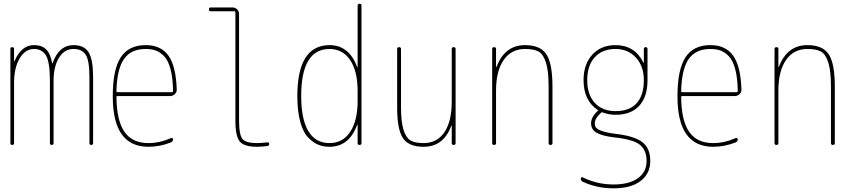

<svg xmlns="http://www.w3.org/2000/svg" viewBox="-20 -770 4540 1020"><path d="M35.2 -9.8V-509.8Q35.2 -519.5 44.9 -519.5Q54.7 -519.5 54.7 -509.8V-446.3Q54.7 -445.3 55.7 -445.3Q57.6 -445.3 57.6 -446.3Q93.8 -530.3 160.2 -530.3Q202.1 -530.3 225.1 -507.8Q248 -485.4 256.8 -434.6Q256.8 -433.6 257.8 -433.6Q259.8 -433.6 259.8 -434.6Q292 -529.3 370.1 -530.3Q427.7 -530.3 451.2 -491.7Q474.6 -453.1 474.6 -360.4V-9.8Q474.6 0 464.8 0Q455.1 0 455.1 -9.8V-360.4Q455.1 -449.2 435.1 -479.5Q415 -509.8 370.1 -509.8Q322.3 -509.8 293.5 -463.4Q264.6 -417 264.6 -339.8V-9.8Q264.6 0 254.9 0Q245.1 0 245.1 -9.8V-339.8Q245.1 -439.5 224.6 -474.6Q204.1 -509.8 160.2 -509.8Q114.3 -509.8 84.5 -460Q54.7 -410.2 54.7 -330.1V-9.8Q54.7 0 44.9 0Q35.2 0 35.2 -9.8Z M753.9 -509.8Q675.8 -509.8 638.7 -456.5Q601.6 -403.3 598.6 -286.1Q598.6 -280.3 604.5 -280.3H892.6Q898.4 -280.3 899.4 -285.2Q898.4 -356.4 885.7 -403.3Q873 -450.2 851.1 -472.2Q829.1 -494.1 806.6 -502Q784.2 -509.8 753.9 -509.8ZM768.6 9.8Q578.1 9.8 579.1 -259.8Q579.1 -399.4 621.1 -464.8Q663.1 -530.3 753.9 -530.3Q835.9 -530.3 875.5 -473.6Q915 -417 918.9 -294.9Q919.9 -281.2 909.2 -270.5Q898.4 -259.8 883.8 -259.8H604.5Q599.6 -259.8 598.6 -255.9Q599.6 -129.9 641.1 -69.8Q682.6 -9.8 768.6 -9.8Q828.1 -9.8 887.7 -36.1Q891.6 -38.1 895.5 -36.1Q899.4 -34.2 899.4 -30.3Q899.4 -19.5 888.7 -13.7Q829.1 9.8 768.6 9.8Z M1099.6 -710Q1089.8 -710 1089.8 -720.2Q1089.8 -730.5 1099.6 -730.5H1214.8Q1229.5 -730.5 1239.7 -720.2Q1250 -710 1250 -695.3V-129.9Q1250 -52.7 1268.6 -31.2Q1287.1 -9.8 1345.7 -9.8Q1367.2 -9.8 1401.4 -13.7Q1405.3 -14.6 1407.7 -11.7Q1410.2 -8.8 1410.2 -4.9Q1410.2 3.9 1400.4 5.9Q1364.3 9.8 1345.7 9.8Q1277.3 9.8 1253.9 -18.1Q1230.5 -45.9 1230.5 -129.9V-705.1Q1230.5 -710 1224.6 -710Z M1730.5 -509.8Q1580.1 -509.8 1580.1 -259.8Q1580.1 -136.7 1618.2 -73.2Q1656.2 -9.8 1730.5 -9.8Q1800.8 -9.8 1840.3 -69.3Q1879.9 -128.9 1879.9 -235.4V-285.2Q1879.9 -391.6 1840.3 -450.7Q1800.8 -509.8 1730.5 -509.8ZM1730.5 9.8Q1697.3 9.8 1669.9 -1.5Q1642.6 -12.7 1616.2 -40.5Q1589.8 -68.4 1574.7 -124Q1559.6 -179.7 1559.6 -259.8Q1559.6 -529.3 1730.5 -530.3Q1834 -530.3 1877 -415Q1877 -413.1 1878.9 -413.1Q1879.9 -413.1 1879.9 -414.1V-740.2Q1879.9 -750 1890.1 -750Q1900.4 -750 1900.4 -740.2V-9.8Q1900.4 0 1890.1 0Q1879.9 0 1879.9 -9.8V-106.4Q1879.9 -107.4 1878.9 -107.4Q1877 -107.4 1877 -105.5Q1834 9.8 1730.5 9.8Z M2230.5 9.8Q2151.4 9.8 2120.6 -36.1Q2089.8 -82 2089.8 -200.2V-509.8Q2089.8 -519.5 2100.1 -519.5Q2110.4 -519.5 2110.4 -509.8V-200.2Q2110.4 -121.1 2124 -79.1Q2137.7 -37.1 2161.6 -23.4Q2185.5 -9.8 2230.5 -9.8Q2301.8 -9.8 2340.8 -67.4Q2379.9 -125 2379.9 -230.5V-509.8Q2379.9 -519.5 2390.1 -519.5Q2400.4 -519.5 2400.4 -509.8V-9.8Q2400.4 0 2390.1 0Q2379.9 0 2379.9 -9.8V-101.6Q2379.9 -102.5 2378.9 -102.5Q2377 -102.5 2377 -100.6Q2335.9 9.8 2230.5 9.8Z M2594.7 -9.8V-509.8Q2594.7 -519.5 2605 -519.5Q2615.2 -519.5 2615.2 -509.8V-415Q2615.2 -414.1 2616.2 -414.1Q2618.2 -414.1 2618.2 -416Q2662.1 -530.3 2769.5 -530.3Q2850.6 -530.3 2882.8 -481.4Q2915 -432.6 2915 -309.6V-9.8Q2915 0 2904.8 0Q2894.5 0 2894.5 -9.8V-309.6Q2894.5 -392.6 2880.4 -437.5Q2866.2 -482.4 2841.3 -496.1Q2816.4 -509.8 2769.5 -509.8Q2696.3 -509.8 2655.8 -451.2Q2615.2 -392.6 2615.2 -290V-9.8Q2615.2 0 2605 0Q2594.7 0 2594.7 -9.8Z M3250 -179.7Q3324.2 -179.7 3362.3 -221.7Q3400.4 -263.7 3400.4 -344.7Q3400.4 -418 3358.4 -463.9Q3316.4 -509.8 3250 -509.8Q3179.7 -509.8 3139.6 -465.8Q3099.6 -421.9 3099.6 -344.7Q3099.6 -267.6 3139.6 -223.6Q3179.7 -179.7 3250 -179.7ZM3075.2 195.3Q3065.4 190.4 3065.4 178.7Q3065.4 174.8 3068.4 172.9Q3071.3 170.9 3075.2 171.9Q3151.4 210 3240.2 210Q3322.3 210 3368.7 176.8Q3415 143.6 3415 85Q3415 29.3 3380.4 0Q3345.7 -29.3 3244.1 -40Q3183.6 -46.9 3151.9 -63.5Q3120.1 -80.1 3120.1 -115.2Q3120.1 -148.4 3155.3 -180.7Q3159.2 -184.6 3154.3 -186.5Q3080.1 -236.3 3080.1 -344.7Q3080.1 -428.7 3126.5 -479.5Q3172.9 -530.3 3250 -530.3Q3351.6 -530.3 3397.5 -438.5Q3397.5 -436.5 3399.4 -435.5Q3400.4 -435.5 3400.4 -436.5V-509.8Q3400.4 -519.5 3410.2 -519.5Q3419.9 -519.5 3419.9 -509.8V-344.7Q3419.9 -255.9 3376 -208Q3332 -160.2 3250 -160.2Q3214.8 -160.2 3180.7 -172.9Q3175.8 -173.8 3173.8 -171.9Q3139.6 -140.6 3139.6 -115.2Q3139.6 -102.5 3145.5 -93.3Q3151.4 -84 3175.8 -74.7Q3200.2 -65.4 3246.1 -59.6Q3349.6 -47.9 3392.1 -15.1Q3434.6 17.6 3434.6 85Q3434.6 152.3 3383.3 191.4Q3332 230.5 3240.2 230.5Q3150.4 230.5 3075.2 195.3Z M3753.9 -509.8Q3675.8 -509.8 3638.7 -456.5Q3601.6 -403.3 3598.6 -286.1Q3598.6 -280.3 3604.5 -280.3H3892.6Q3898.4 -280.3 3899.4 -285.2Q3898.4 -356.4 3885.7 -403.3Q3873 -450.2 3851.1 -472.2Q3829.1 -494.1 3806.6 -502Q3784.2 -509.8 3753.9 -509.8ZM3768.6 9.8Q3578.1 9.8 3579.1 -259.8Q3579.1 -399.4 3621.1 -464.8Q3663.1 -530.3 3753.9 -530.3Q3835.9 -530.3 3875.5 -473.6Q3915 -417 3918.9 -294.9Q3919.9 -281.2 3909.2 -270.5Q3898.4 -259.8 3883.8 -259.8H3604.5Q3599.6 -259.8 3598.6 -255.9Q3599.6 -129.9 3641.1 -69.8Q3682.6 -9.8 3768.6 -9.8Q3828.1 -9.8 3887.7 -36.1Q3891.6 -38.1 3895.5 -36.1Q3899.4 -34.2 3899.4 -30.3Q3899.4 -19.5 3888.7 -13.7Q3829.1 9.8 3768.6 9.8Z M4094.7 -9.8V-509.8Q4094.7 -519.5 4105 -519.5Q4115.2 -519.5 4115.2 -509.8V-415Q4115.2 -414.1 4116.2 -414.1Q4118.2 -414.1 4118.2 -416Q4162.1 -530.3 4269.5 -530.3Q4350.6 -530.3 4382.8 -481.4Q4415 -432.6 4415 -309.6V-9.8Q4415 0 4404.8 0Q4394.5 0 4394.5 -9.8V-309.6Q4394.5 -392.6 4380.4 -437.5Q4366.2 -482.4 4341.3 -496.1Q4316.4 -509.8 4269.5 -509.8Q4196.3 -509.8 4155.8 -451.2Q4115.2 -392.6 4115.2 -290V-9.8Q4115.2 0 4105 0Q4094.7 0 4094.7 -9.8Z"/></svg>

Font: Rounded-L Mgen+ 2m thin
Style: Regular
Weight: 100
Designer: [Source Han Sans]
Ryoko NISHIZUKA  (kana & ideographs); Paul D. Hunt (Latin, Greek & Cyrillic); Wenlong ZHANG  (bopomofo
Version: Version 1.059.20150602